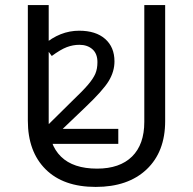

<svg xmlns="http://www.w3.org/2000/svg" viewBox="-20 -734 768 764"><path d="M637.2 -713.9V-252Q637.2 -129.9 563.5 -60.1Q489.7 9.8 360.8 9.8Q231.9 9.8 161.4 -60.5Q90.8 -130.9 90.8 -253.9V-713.9H173.8V-248Q173.8 -158.7 222.7 -110.8Q271.5 -63 366.2 -63Q456.5 -63 505.4 -111.1Q554.2 -159.2 554.2 -249V-713.9ZM450.7 -161.6H147.5V-213.9L265.1 -330.1Q310.1 -373 330.6 -397.2Q351.1 -421.4 359.4 -440.7Q367.7 -460 367.7 -486.8Q367.7 -520.5 347.7 -538.1Q327.6 -555.7 295.9 -555.7Q270.5 -555.7 245.8 -546.4Q221.2 -537.1 186 -511.2L153.3 -555.7Q218.8 -611.8 294.9 -611.8Q361.3 -611.8 398.4 -579.1Q435.5 -546.4 435.5 -489.7Q435.5 -449.7 412.8 -411.9Q390.1 -374 316.4 -304.2L229.5 -221.2H450.7Z"/></svg>

Font: Open Sans ACDW
Style: acdw
Weight: 400
Foundry: Ascender Corporation
Version: Version 1.10